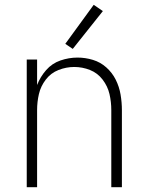

<svg xmlns="http://www.w3.org/2000/svg" viewBox="-20 -777 616 797"><path d="M91 0H134V-320Q134 -354 141.5 -386.5Q149 -419 170 -446.5Q191 -474 223 -486.5Q255 -499 288 -499Q322 -499 353.5 -486.5Q385 -474 406 -446.5Q427 -419 434.5 -386.5Q442 -354 442 -320V0H486V-320Q486 -352 480.5 -384.5Q475 -417 460.5 -446Q446 -475 421.5 -497Q397 -519 365.5 -528.5Q334 -538 302 -538Q266 -538 231 -526Q196 -514 171.5 -486Q147 -458 134 -424V-530H91ZM282 -574 407 -731 369 -757 251 -595Z"/></svg>

Font: Iosevka Sparkle Extralight
Style: Regular
Weight: 200
Designer: Belleve Invis
Foundry: Belleve Invis
Version: Version 4.5.0; ttfautohint (v1.8.3)